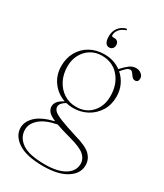

<svg xmlns="http://www.w3.org/2000/svg" viewBox="-218 -723 907 1060"><g transform="rotate(30 236.0 -193.0)"><path d="M311 15.5Q388.5 37 416 64.2Q443.5 91.5 443.5 129.5Q443.5 182.5 390.5 216.5Q337.5 250.5 241.5 250.5Q134 250.5 81.2 214.8Q28.5 179 28.5 128Q28.5 89.5 62.5 56Q96.5 22.5 176.5 2.5Q142 -12 129.8 -27Q117.5 -42 117.5 -59.5Q117.5 -74.5 128 -89.2Q138.5 -104 167 -119Q116.5 -136 84.8 -179Q53 -222 53 -280Q53 -330 75.2 -369.5Q97.5 -409 137.2 -431.5Q177 -454 229.5 -454Q289 -454 334 -421L339 -426.5Q358.5 -448 377.2 -461.8Q396 -475.5 417.5 -475.5Q437 -475.5 451.2 -464Q465.5 -452.5 465.5 -436.5Q465.5 -412.5 445 -412.5Q432.5 -412.5 424.8 -422.2Q417 -432 410.2 -441.8Q403.5 -451.5 394 -451.5Q381 -451.5 369.8 -440.8Q358.5 -430 344 -413Q371 -390 386.5 -356.8Q402 -323.5 402 -283.5Q402 -232 378 -193Q354 -154 313.8 -132Q273.5 -110 223.5 -110Q201 -110 179.5 -115.5Q145.5 -95.5 145.5 -73.5Q145.5 -59.5 157.5 -47.5Q169.5 -35.5 205 -21Q240.5 -6.5 311 15.5ZM219.5 -440.5Q180 -440.5 149.2 -421.2Q118.5 -402 101 -369Q83.5 -336 83.5 -294.5Q83.5 -246 103 -207.5Q122.5 -169 156.8 -146.5Q191 -124 235.5 -124Q296.5 -124 334 -165Q371.5 -206 371.5 -269Q371.5 -343.5 330.2 -392Q289 -440.5 219.5 -440.5ZM55 125.5Q55 174.5 99.5 206Q144 237.5 246 237.5Q327 237.5 371.5 209.8Q416 182 416 135.5Q416 106 391 82.8Q366 59.5 291 39.5Q233 24 197.5 11Q126.5 24.5 90.8 55.5Q55 86.5 55 125.5ZM229.5 -559Q243 -559 250.8 -550.8Q258.5 -542.5 258.5 -529.5Q258.5 -516 250.5 -507.5Q242.5 -499 230 -499Q215.5 -499 206.8 -512Q198 -525 198 -552Q198 -584.5 214.5 -606.2Q231 -628 257.5 -636.5Q265 -638.5 266.5 -634.5Q268.5 -629.5 262.5 -628Q238.5 -620 225.2 -603Q212 -586 212 -568.5Q212 -559 220.5 -559Z"/></g></svg>

Font: Fraunces 72pt S000 Thin
Style: Regular
Weight: 100
Version: Version 1.000; ttfautohint (v1.8.3)